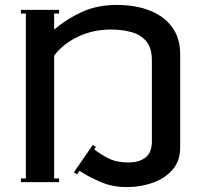

<svg xmlns="http://www.w3.org/2000/svg" viewBox="-20 -740 832 780"><path d="M65 0V-15H85V-685H65V-700H220V-685H200V-620Q252 -664 314 -692Q376 -720 454 -720Q531 -720 589 -697Q647 -674 679.5 -629.5Q712 -585 712 -520V-140Q712 -86 681 -50.5Q650 -15 600.5 2.5Q551 20 494 20Q435 20 385.5 -2Q336 -24 303 -46L293 -32L280 -40L357 -151L370 -143L363 -133Q388 -113 421 -96.5Q454 -80 501 -80Q546 -80 571.5 -100.5Q597 -121 597 -165V-495Q597 -545 574.5 -572Q552 -599 514 -609.5Q476 -620 431 -620Q357 -620 296 -590.5Q235 -561 200 -514V-15H220V0Z"/></svg>

Font: Copperplate CC
Style: Regular
Weight: 400
Designer: indestructible type*
Foundry: Cowboy Collective
Version: Version 1.000